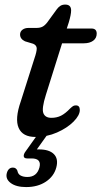

<svg xmlns="http://www.w3.org/2000/svg" viewBox="-20 -574 432 818"><path d="M121.5 -387.5 86.5 -398Q65.5 -408 65.5 -427Q65.5 -439.5 75.5 -447.2Q85.5 -455 101.5 -455H135Q150 -455 160 -459.8Q170 -464.5 180.5 -477.5L222 -534.5Q228.5 -543.5 237 -549Q245.5 -554.5 258 -554.5Q283 -554.5 283 -529.5Q283 -512 273 -478.5L264.5 -452.5H369.5Q392 -452.5 392 -431Q392 -411.5 377 -400.5Q362 -389.5 337 -389.5H244.5L175.5 -170Q157 -111.5 164.8 -91.8Q172.5 -72 199 -72Q222 -72 240.2 -81.2Q258.5 -90.5 278.5 -111.5Q287.5 -120 292 -122.5Q296.5 -125 303.5 -125Q320 -125 320 -105.5Q320 -82.5 293 -55.5Q266 -28.5 222.8 -9.5Q179.5 9.5 131 9.5Q76.5 9.5 59.5 -29Q42.5 -67.5 68.5 -142L126.5 -324.5Q136.5 -353.5 136.5 -367.2Q136.5 -381 121.5 -387.5ZM146 -9H188L137 62.5Q141.5 62.5 146 62.5Q189.5 62.5 209.5 82.5Q229.5 102.5 220 139Q210 177 175.5 200Q141 223 91.5 223Q49 223 25.8 205.8Q2.5 188.5 9 163.5Q15.5 140 35 140Q48.5 140 54 153Q56.5 168 68.2 174Q80 180 96.5 180Q137 180 148 139.5Q158 101 114.5 101H96Q82.5 101 81.2 92Q80 83 89 71Z"/></svg>

Font: Fraunces 9pt S100
Style: Italic
Weight: 400
Italic angle: -16°
Version: Version 1.000; ttfautohint (v1.8.3)